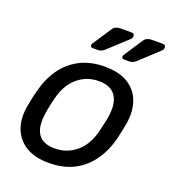

<svg xmlns="http://www.w3.org/2000/svg" viewBox="-135 -834 843 945"><g transform="rotate(20 286.0 -361.5)"><path d="M227 10Q154 10 107 -19Q60 -48 41 -99.5Q22 -151 34 -217Q37 -233 42.5 -260Q48 -287 53 -303Q69 -369 105 -420.5Q141 -472 196.5 -501Q252 -530 328 -530Q402 -530 449 -501Q496 -472 514.5 -420.5Q533 -369 522 -303Q519 -287 513.5 -260Q508 -233 504 -217Q487 -151 451 -99.5Q415 -48 359.5 -19Q304 10 227 10ZM231 -67Q294 -67 342 -106.5Q390 -146 409 -222Q413 -237 418 -260Q423 -283 426 -298Q439 -374 413 -413.5Q387 -453 324 -453Q261 -453 213.5 -413.5Q166 -374 147 -298Q143 -283 138 -260Q133 -237 131 -222Q104 -67 231 -67ZM404 -595Q390 -595 390 -607Q391 -613 396 -620L458 -714Q470 -733 499 -733H555Q572 -733 571 -718Q571 -709 564 -702L464 -609Q448 -595 430 -595ZM240 -595Q226 -595 226 -607Q226 -613 232 -620L294 -714Q306 -733 335 -733H391Q408 -733 407 -718Q407 -709 400 -702L299 -609Q284 -595 266 -595Z"/></g></svg>

Font: Lubike
Style: Italic
Weight: 400
Italic angle: -12°
Foundry: Honoka55
Version: Version 1.000;July 22, 2022;FontCreator 14.0.0.2862 64-bit